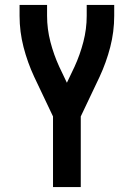

<svg xmlns="http://www.w3.org/2000/svg" viewBox="-20 -540 540 775"><path d="M194 215V-70L118 -230Q91 -288 75 -350Q59 -412 59 -476V-520H170V-476Q170 -423 183.5 -371Q197 -319 219 -271L250 -206L281 -271Q303 -319 316.5 -371Q330 -423 330 -476V-520H441V-476Q441 -412 425 -350Q409 -288 382 -230L306 -70V215Z"/></svg>

Font: Iosevka Curly
Style: Bold
Weight: 700
Monospace: yes
Designer: Belleve Invis
Foundry: Belleve Invis
Version: Version 22.1.2; ttfautohint (v1.8.4)